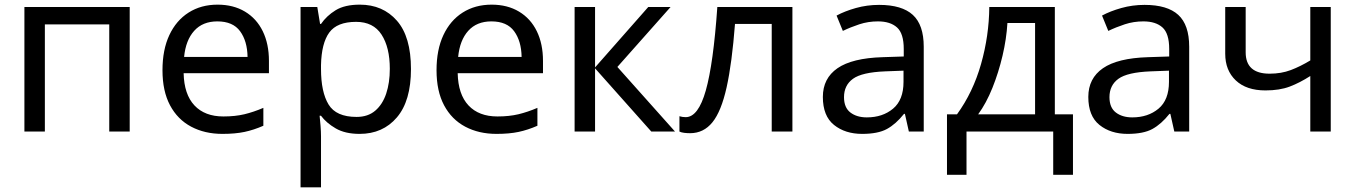

<svg xmlns="http://www.w3.org/2000/svg" viewBox="-20 -566 5830 826"><path d="M538 -536V0H450V-461H173V0H85V-536Z M916 -546Q984 -546 1034 -516Q1084 -486 1110.5 -431.5Q1137 -377 1137 -304V-251H770Q772 -160 816.5 -112.5Q861 -65 941 -65Q992 -65 1031.5 -74.5Q1071 -84 1113 -102V-25Q1072 -7 1032 1.5Q992 10 937 10Q861 10 802.5 -21Q744 -52 711.5 -113Q679 -174 679 -264Q679 -352 708.5 -415Q738 -478 791.5 -512Q845 -546 916 -546ZM915 -474Q852 -474 815.5 -433.5Q779 -393 772 -321H1045Q1044 -389 1013 -431.5Q982 -474 915 -474Z M1528 -546Q1627 -546 1687.5 -477Q1748 -408 1748 -269Q1748 -132 1687.5 -61Q1627 10 1527 10Q1465 10 1424.5 -13.5Q1384 -37 1361 -68H1355Q1357 -51 1359 -25Q1361 1 1361 20V240H1273V-536H1345L1357 -463H1361Q1385 -498 1424 -522Q1463 -546 1528 -546ZM1512 -472Q1430 -472 1396.5 -426Q1363 -380 1361 -286V-269Q1361 -170 1393.5 -116.5Q1426 -63 1514 -63Q1563 -63 1594.5 -90Q1626 -117 1641.5 -163.5Q1657 -210 1657 -270Q1657 -362 1621.5 -417Q1586 -472 1512 -472Z M2095 -546Q2163 -546 2213 -516Q2263 -486 2289.5 -431.5Q2316 -377 2316 -304V-251H1949Q1951 -160 1995.5 -112.5Q2040 -65 2120 -65Q2171 -65 2210.5 -74.5Q2250 -84 2292 -102V-25Q2251 -7 2211 1.5Q2171 10 2116 10Q2040 10 1981.5 -21Q1923 -52 1890.5 -113Q1858 -174 1858 -264Q1858 -352 1887.5 -415Q1917 -478 1970.5 -512Q2024 -546 2095 -546ZM2094 -474Q2031 -474 1994.5 -433.5Q1958 -393 1951 -321H2224Q2223 -389 2192 -431.5Q2161 -474 2094 -474Z M2769 -536H2865L2636 -278L2884 0H2782L2540 -272V0H2452V-536H2540V-276Z M3389 0H3300V-463H3142Q3129 -294 3106 -190.5Q3083 -87 3045 -40Q3007 7 2949 7Q2936 7 2923.5 5.5Q2911 4 2903 0V-66Q2909 -64 2916 -63Q2923 -62 2930 -62Q2984 -62 3016.5 -177Q3049 -292 3066 -536H3389Z M3762 -545Q3860 -545 3907 -502Q3954 -459 3954 -365V0H3890L3873 -76H3869Q3834 -32 3795.5 -11Q3757 10 3689 10Q3616 10 3568 -28.5Q3520 -67 3520 -149Q3520 -229 3583 -272.5Q3646 -316 3777 -320L3868 -323V-355Q3868 -422 3839 -448Q3810 -474 3757 -474Q3715 -474 3677 -461.5Q3639 -449 3606 -433L3579 -499Q3614 -518 3662 -531.5Q3710 -545 3762 -545ZM3867 -262 3788 -259Q3688 -255 3649.5 -227Q3611 -199 3611 -148Q3611 -103 3638.5 -82Q3666 -61 3709 -61Q3777 -61 3822 -98.5Q3867 -136 3867 -214Z M4518 -536V-74H4596V186H4511V0H4138V186H4054V-74H4097Q4166 -169 4200.5 -290.5Q4235 -412 4236 -536ZM4433 -467H4314Q4310 -399 4293 -326.5Q4276 -254 4249.5 -188Q4223 -122 4188 -74H4433Z M4904 -545Q5002 -545 5049 -502Q5096 -459 5096 -365V0H5032L5015 -76H5011Q4976 -32 4937.5 -11Q4899 10 4831 10Q4758 10 4710 -28.5Q4662 -67 4662 -149Q4662 -229 4725 -272.5Q4788 -316 4919 -320L5010 -323V-355Q5010 -422 4981 -448Q4952 -474 4899 -474Q4857 -474 4819 -461.5Q4781 -449 4748 -433L4721 -499Q4756 -518 4804 -531.5Q4852 -545 4904 -545ZM5009 -262 4930 -259Q4830 -255 4791.5 -227Q4753 -199 4753 -148Q4753 -103 4780.5 -82Q4808 -61 4851 -61Q4919 -61 4964 -98.5Q5009 -136 5009 -214Z M5339 -536V-341Q5339 -249 5442 -249Q5492 -249 5533 -264.5Q5574 -280 5617 -306V-536H5705V0H5617V-239Q5572 -210 5528.5 -193.5Q5485 -177 5424 -177Q5342 -177 5296.5 -220Q5251 -263 5251 -335V-536Z"/></svg>

Font: Noto IKEA Arabic
Style: Regular
Weight: 400
Designer: Monotype Design Team
Foundry: Monotype Imaging Inc.
Version: Version 1.200